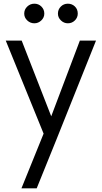

<svg xmlns="http://www.w3.org/2000/svg" viewBox="-20 -720 551 1040"><path d="M166.2 -593.8Q143.8 -593.8 127.5 -609.4Q111.2 -625 111.2 -646.2Q111.2 -668.8 127.5 -684.4Q143.8 -700 166.2 -700Q188.8 -700 204.4 -684.4Q220 -668.8 220 -646.2Q220 -625 203.8 -609.4Q187.5 -593.8 166.2 -593.8ZM347.5 -593.8Q326.2 -593.8 310 -609.4Q293.8 -625 293.8 -646.2Q293.8 -668.8 309.4 -684.4Q325 -700 347.5 -700Q370 -700 385.6 -685Q401.2 -670 401.2 -646.2Q401.2 -625 385.6 -609.4Q370 -593.8 347.5 -593.8ZM412.5 -500H500L285 37.5L178.8 300H96.2L216.2 3.8L11.2 -500H97.5L257.5 -90Z"/></svg>

Font: Now Alt
Style: Regular
Weight: 400
Designer: Alfredo Marco Pradil
Foundry: Alfredo Marco Pradil
Version: Version 1.002;PS 001.002;hotconv 1.0.88;makeotf.lib2.5.64775